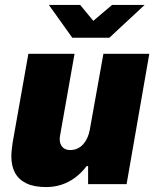

<svg xmlns="http://www.w3.org/2000/svg" viewBox="-20 -745 631 778"><path d="M167 13Q118 13 87 -2Q56 -17 41 -44.5Q26 -72 26 -111Q26 -125 27.5 -138Q29 -151 31 -166L95 -527H282L224 -199Q223 -194 222.5 -190Q222 -186 222 -182Q222 -168 227 -158Q232 -148 241.5 -142.5Q251 -137 265 -137Q281 -137 294.5 -143.5Q308 -150 318 -161.5Q328 -173 334.5 -188Q341 -203 344 -220L399 -527H585L493 1H337V-72H331Q310 -44 284 -25Q258 -6 229 3.5Q200 13 167 13ZM566 -725 423 -592H273L178 -725H305L379 -635H328L434 -725Z"/></svg>

Font: Archivo SemiCondensed Black
Style: Italic
Weight: 900
Width: 4
Italic angle: -10°
Designer: Hector Gatti
Foundry: Omnibus-Type
Version: Version 2.001